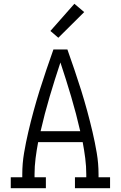

<svg xmlns="http://www.w3.org/2000/svg" viewBox="-20 -997 640 1017"><path d="M37 0V-58H98V-74Q98 -131 107.5 -187Q117 -243 130 -298.5Q143 -354 158 -409Q173 -464 190 -518.5Q207 -573 225.5 -627Q244 -681 263 -735H337Q356 -681 374.5 -627Q393 -573 410 -518.5Q427 -464 442 -409Q457 -354 470 -298.5Q483 -243 492.5 -187Q502 -131 502 -74V-58H563V0H377V-58H437V-74Q437 -116 431.5 -159Q426 -202 418 -244H182Q174 -202 168.5 -159Q163 -116 163 -74V-58H223V0ZM405 -302Q384 -394 357 -485Q330 -576 300 -666Q270 -576 243 -485Q216 -394 195 -302ZM289 -797 247 -833 374 -977 426 -933Z"/></svg>

Font: Iosevka Curly Slab LtEx
Style: Regular
Weight: 300
Width: 7
Monospace: yes
Designer: Belleve Invis
Foundry: Belleve Invis
Version: Version 11.1.0; ttfautohint (v1.8.3)